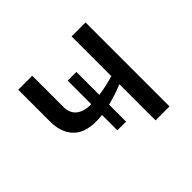

<svg xmlns="http://www.w3.org/2000/svg" viewBox="-127 -691 854 854"><g transform="rotate(-45 300.0 -264.0)"><path d="M163.1 -528.3V-332Q163.1 -293.9 187.5 -273.4Q211.9 -252.9 259.3 -252.9V-401.4H314V-256.8Q367.2 -265.1 410.6 -278.3V-528.3H498.5V0H410.6V-227.5Q361.8 -207.5 314 -195.8V-88.9H259.3V-185.5Q242.2 -183.1 218.8 -183.1Q147.5 -183.1 111.3 -221.7Q75.2 -260.3 75.2 -327.6V-528.3Z"/></g></svg>

Font: Courier New
Style: Regular
Weight: 400
Designer: Steve Matteson
Foundry: Ascender Corporation
Version: Version 2.00.3